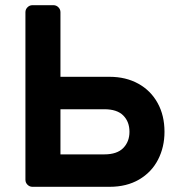

<svg xmlns="http://www.w3.org/2000/svg" viewBox="-20 -720 683 740"><path d="M186 -700Q197 -700 205 -692Q213 -684 213 -673V-424H402Q465 -424 513 -397.5Q561 -371 587.5 -323Q614 -275 614 -212Q614 -153 589 -104.5Q564 -56 516 -28Q468 0 402 0H105Q94 0 86 -8Q78 -16 78 -27V-673Q78 -684 86 -692Q94 -700 105 -700ZM382 -125Q431 -125 455 -149.5Q479 -174 479 -212Q479 -251 455 -275Q431 -299 382 -299H213V-125Z"/></svg>

Font: Hezaedrus Medium
Style: Regular
Weight: 500
Designer: Hubert & Fischer
Foundry: Hubert & Fischer
Version: Version 1.10;September 3, 2019;FontCreator 11.5.0.2425 64-bi